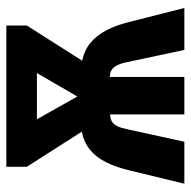

<svg xmlns="http://www.w3.org/2000/svg" viewBox="-18 -568 587 590"><g transform="rotate(-90 275.0 -273.5)"><path d="M491 -547V-484L383 -314Q416 -307 438.5 -288Q461 -269 476.5 -239.5Q492 -210 502 -169L545 0H416L379 -174Q375 -194 369 -206Q363 -218 354.5 -223.5Q346 -229 333 -229V0H218V-228Q205 -228 196 -222.5Q187 -217 181.5 -205.5Q176 -194 172 -174L134 0H5L46 -169Q56 -211 71.5 -241.5Q87 -272 110 -290.5Q133 -309 165 -315L57 -484V-547ZM345 -453H203L273 -329Z"/></g></svg>

Font: Noto Sans Display ExtraCondensed
Style: Bold
Weight: 700
Width: 2
Designer: Monotype Design Team
Foundry: Monotype Imaging Inc.
Version: Version 2.003